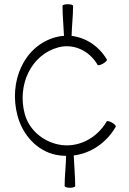

<svg xmlns="http://www.w3.org/2000/svg" viewBox="-20 -721 609 909"><path d="M336 160C336 112 331 64 329 15C411 5 485 -46 528 -121C530 -125 523 -133 511 -140C499 -147 487 -150 485 -146C438 -65 347 -18 256 -37C180 -53 117 -108 97 -182C61 -318 126 -462 257 -497C330 -516 404 -480 442 -414C445 -410 456 -413 468 -420C480 -427 488 -435 486 -439C449 -502 387 -543 319 -551C320 -598 326 -646 326 -693C326 -698 314 -701 301 -701C287 -701 276 -698 276 -693C276 -646 281 -599 283 -551C270 -551 257 -548 244 -545C92 -504 20 -333 63 -173C87 -83 154 -7 245 12C261 15 277 17 293 17C292 65 286 112 286 160C286 164 297 168 311 168C325 168 336 164 336 160Z"/></svg>

Font: Nupuram Thin
Style: Regular
Weight: 100
Designer: Santhosh Thottingal (santhosh.thottingal@gmail.com)
Foundry: SMC
Version: Version 1.000